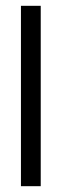

<svg xmlns="http://www.w3.org/2000/svg" viewBox="-20 -640 212 660"><path d="M52 -620H120V0H52Z"/></svg>

Font: Smooch Sans Medium
Style: Regular
Weight: 500
Designer: Robert E. Leuschke
Foundry: Robert E. Leuschke
Version: Version 1.010; ttfautohint (v1.8.3)